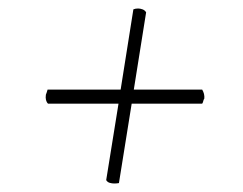

<svg xmlns="http://www.w3.org/2000/svg" viewBox="-20 -517 572 452"><path d="M249 -85Q244 -85 238.5 -86.5Q233 -88 230 -93L259 -273H93Q86 -280 88 -294Q89 -296 90 -299.5Q91 -303 92 -306H264L294 -495Q299 -497 305 -497Q310 -497 315.5 -495Q321 -493 324 -488L295 -306H456Q462 -296 461 -285Q459 -282 458.5 -279Q458 -276 456 -273H290L260 -86Q255 -85 249 -85Z"/></svg>

Font: Petrona ExtraLight
Style: Italic
Weight: 200
Italic angle: -9°
Designer: Ringo R. Seeber
Foundry: Ringo R. Seeber
Version: Version 2.001; ttfautohint (v1.8.3)